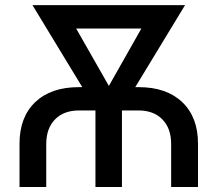

<svg xmlns="http://www.w3.org/2000/svg" viewBox="-20 -748 870 768"><path d="M58.1 0V-173.3Q58.1 -279.3 120.8 -339.4Q183.6 -399.4 294.9 -399.4H309.1L109.9 -727.5H720.2L521 -399.4H535.2Q646 -399.4 709 -339.4Q772 -279.3 772 -173.3V0H664.6V-171.9Q664.6 -234.4 629.6 -270.3Q594.7 -306.2 533.7 -306.2H467.8V0H361.8V-306.2H296.4Q234.9 -306.2 200 -270.3Q165 -234.4 165 -171.9V0ZM415.5 -404.3 545.4 -633.8H284.7Z"/></svg>

Font: Inter Display Medium
Style: Regular
Weight: 500
Designer: Rasmus Andersson
Foundry: rsms
Version: Version 4.001;git-9221beed3